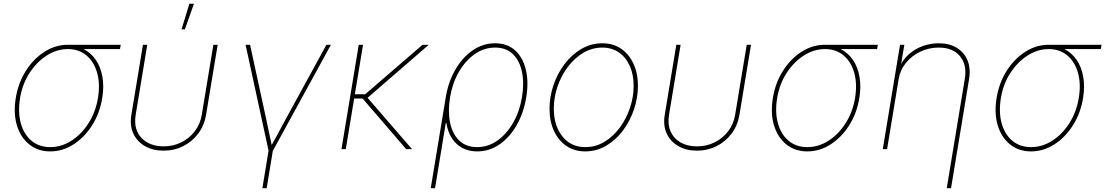

<svg xmlns="http://www.w3.org/2000/svg" viewBox="-20 -780 5780 1004"><path d="M242.7 11.7Q178.2 11.7 133.1 -24.7Q87.9 -61 68.6 -124Q49.3 -187 62.5 -267.6Q75.7 -348.1 116 -410.9Q156.2 -473.6 213.4 -509.8Q270.5 -545.9 335 -545.9H611.3L607.4 -523.4H385.7H335Q277.3 -523.4 224.9 -490Q172.4 -456.5 134.8 -398.9Q97.2 -341.3 85 -267.6Q72.8 -193.4 88.9 -135.3Q105 -77.1 144.8 -43.9Q184.6 -10.7 242.7 -10.7Q300.8 -10.7 353 -43.9Q405.3 -77.1 442.6 -135.3Q480 -193.4 492.2 -267.6Q504.4 -341.3 488 -399.2Q471.7 -457 432.1 -490.2Q392.6 -523.4 335 -523.4L334.5 -542Q382.3 -542 420.2 -521.7Q458 -501.5 482.4 -464.8Q506.8 -428.2 515.6 -377.9Q524.4 -327.6 514.6 -267.6Q501.5 -187 461.2 -124Q420.9 -61 364 -24.7Q307.1 11.7 242.7 11.7Z M835 7.8Q779.3 7.8 738 -15.9Q696.8 -39.6 677.2 -81.8Q657.7 -124 667 -179.7L727.5 -545.9H750L689.5 -179.7Q681.2 -130.4 697.5 -93Q713.9 -55.7 749.8 -35.2Q785.6 -14.6 835 -14.6Q884.8 -14.6 927 -35.2Q969.2 -55.7 998 -93Q1026.9 -130.4 1035.2 -179.7L1095.7 -545.9H1118.2L1057.6 -179.7Q1048.3 -124 1016.8 -81.8Q985.4 -39.6 938.2 -15.9Q891.1 7.8 835 7.8ZM929.2 -626.5 970.2 -760.3H994.1L946.8 -626.5Z M1385.3 12.2 1264.2 -545.9H1287.6L1370.6 -164.1Q1378.9 -127 1386.2 -89.4Q1393.6 -51.8 1402.3 -14.6H1396.5Q1418 -51.8 1437.7 -89.4Q1457.5 -127 1478 -164.1L1687 -545.9H1710.4L1404.8 12.2ZM1352.1 204.1 1386.2 -3.9H1408.7L1374.5 204.1Z M1878.4 -545.9 1788.1 0H1765.6L1856 -545.9ZM2222.2 -545.9 1897.5 -264.6H1817.4L1820.8 -287.1H1889.6L2189.5 -545.9ZM2104 0 1872.1 -269.5 1897 -274.4 2134.8 0Z M2232.4 204.1 2311 -271.5Q2324.2 -352.1 2361.1 -415.8Q2397.9 -479.5 2451.7 -516.6Q2505.4 -553.7 2568.8 -553.7Q2632.8 -553.7 2673.6 -516.6Q2714.4 -479.5 2729.7 -415.5Q2745.1 -351.6 2731.9 -271.5Q2718.8 -190.9 2682.4 -126.7Q2646 -62.5 2592.8 -25.4Q2539.6 11.7 2475.1 11.7Q2431.2 11.7 2397.5 -6.3Q2363.8 -24.4 2342.5 -57.9Q2321.3 -91.3 2314 -136.7H2311L2254.9 204.1ZM2475.1 -10.7Q2532.7 -10.7 2581.3 -45.2Q2629.9 -79.6 2663.6 -138.7Q2697.3 -197.8 2709.5 -271.5Q2721.7 -345.2 2709.5 -404.1Q2697.3 -462.9 2661.9 -497.1Q2626.5 -531.2 2568.8 -531.2Q2511.2 -531.2 2462.4 -497.1Q2413.6 -462.9 2379.6 -404.1Q2345.7 -345.2 2333.5 -271.5Q2321.3 -197.8 2333.5 -138.7Q2345.7 -79.6 2381.3 -45.2Q2417 -10.7 2475.1 -10.7Z M3040 11.7Q2983.9 11.7 2941.9 -16.8Q2899.9 -45.4 2876.7 -95.7Q2853.5 -146 2853.5 -210.9Q2853.5 -273.4 2874 -334.2Q2894.5 -395 2931.9 -444.6Q2969.2 -494.1 3019.8 -523.9Q3070.3 -553.7 3130.4 -553.7Q3186.5 -553.7 3228 -525.1Q3269.5 -496.6 3292.7 -446.5Q3315.9 -396.5 3315.9 -331.5Q3315.9 -269.5 3295.4 -208.5Q3274.9 -147.5 3237.8 -97.7Q3200.7 -47.9 3150.1 -18.1Q3099.6 11.7 3040 11.7ZM3040.5 -10.7Q3095.7 -10.7 3141.8 -39.1Q3188 -67.4 3221.9 -114Q3255.9 -160.6 3274.7 -217.3Q3293.5 -273.9 3293.5 -330.6Q3293.5 -389.6 3273.4 -434.8Q3253.4 -480 3216.6 -505.6Q3179.7 -531.2 3129.9 -531.2Q3077.1 -531.2 3031.2 -504.4Q2985.4 -477.5 2950.4 -431.6Q2915.5 -385.7 2895.8 -328.9Q2876 -272 2876 -211.9Q2876 -123 2920.7 -66.9Q2965.3 -10.7 3040.5 -10.7Z M3624 7.8Q3568.4 7.8 3527.1 -15.9Q3485.8 -39.6 3466.3 -81.8Q3446.8 -124 3456.1 -179.7L3516.6 -545.9H3539.1L3478.5 -179.7Q3470.2 -130.4 3486.6 -93Q3502.9 -55.7 3538.8 -35.2Q3574.7 -14.6 3624 -14.6Q3673.8 -14.6 3716.1 -35.2Q3758.3 -55.7 3787.1 -93Q3815.9 -130.4 3824.2 -179.7L3884.8 -545.9H3907.2L3846.7 -179.7Q3837.4 -124 3805.9 -81.8Q3774.4 -39.6 3727.3 -15.9Q3680.2 7.8 3624 7.8Z M4201.7 11.7Q4137.2 11.7 4092 -24.7Q4046.9 -61 4027.6 -124Q4008.3 -187 4021.5 -267.6Q4034.7 -348.1 4075 -410.9Q4115.2 -473.6 4172.4 -509.8Q4229.5 -545.9 4293.9 -545.9H4570.3L4566.4 -523.4H4344.7H4293.9Q4236.3 -523.4 4183.8 -490Q4131.3 -456.5 4093.8 -398.9Q4056.2 -341.3 4043.9 -267.6Q4031.7 -193.4 4047.9 -135.3Q4064 -77.1 4103.8 -43.9Q4143.6 -10.7 4201.7 -10.7Q4259.8 -10.7 4312 -43.9Q4364.3 -77.1 4401.6 -135.3Q4439 -193.4 4451.2 -267.6Q4463.4 -341.3 4447 -399.2Q4430.7 -457 4391.1 -490.2Q4351.6 -523.4 4293.9 -523.4L4293.5 -542Q4341.3 -542 4379.2 -521.7Q4417 -501.5 4441.4 -464.8Q4465.8 -428.2 4474.6 -377.9Q4483.4 -327.6 4473.6 -267.6Q4460.4 -187 4420.2 -124Q4379.9 -61 4323 -24.7Q4266.1 11.7 4201.7 11.7Z M4679.2 -366.2 4618.7 0H4596.2L4686.5 -545.9H4709L4689.5 -428.7H4683.6Q4702.6 -470.7 4734.9 -498.3Q4767.1 -525.9 4806.9 -539.8Q4846.7 -553.7 4888.2 -553.7Q4944.3 -553.7 4983.2 -530Q5022 -506.3 5039.3 -464.4Q5056.6 -422.4 5047.4 -366.2L4953.1 204.1H4930.7L5024.9 -366.2Q5037.6 -440.4 5000.2 -485.8Q4962.9 -531.2 4888.7 -531.2Q4837.9 -531.2 4793 -510Q4748 -488.8 4717.5 -451.4Q4687 -414.1 4679.2 -366.2Z M5371.6 11.7Q5307.1 11.7 5262 -24.7Q5216.8 -61 5197.5 -124Q5178.2 -187 5191.4 -267.6Q5204.6 -348.1 5244.9 -410.9Q5285.2 -473.6 5342.3 -509.8Q5399.4 -545.9 5463.9 -545.9H5740.2L5736.3 -523.4H5514.6H5463.9Q5406.2 -523.4 5353.8 -490Q5301.3 -456.5 5263.7 -398.9Q5226.1 -341.3 5213.9 -267.6Q5201.7 -193.4 5217.8 -135.3Q5233.9 -77.1 5273.7 -43.9Q5313.5 -10.7 5371.6 -10.7Q5429.7 -10.7 5481.9 -43.9Q5534.2 -77.1 5571.5 -135.3Q5608.9 -193.4 5621.1 -267.6Q5633.3 -341.3 5616.9 -399.2Q5600.6 -457 5561 -490.2Q5521.5 -523.4 5463.9 -523.4L5463.4 -542Q5511.2 -542 5549.1 -521.7Q5586.9 -501.5 5611.3 -464.8Q5635.7 -428.2 5644.5 -377.9Q5653.3 -327.6 5643.6 -267.6Q5630.4 -187 5590.1 -124Q5549.8 -61 5492.9 -24.7Q5436 11.7 5371.6 11.7Z"/></svg>

Font: Inter Thin
Style: Italic
Weight: 250
Italic angle: -9.3988°
Designer: Rasmus Andersson
Foundry: rsms
Version: Version 4.001;git-66647c0bb